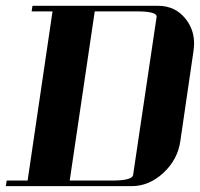

<svg xmlns="http://www.w3.org/2000/svg" viewBox="-20 -635 683 655"><path d="M0 0 2.9 -19H74.2L159.2 -596.2H87.9L90.8 -615.2H519Q578.6 -615.2 613.8 -569.8Q642.1 -534.2 642.1 -486.8Q642.1 -478.5 640.1 -460.9L595.2 -153.8Q586.4 -90.8 537.1 -44.9Q488.3 0 429.2 0ZM217.8 -19H360.8Q431.2 -19 434.1 -38.1L514.2 -577.1Q517.1 -596.2 445.8 -596.2H303.2Z"/></svg>

Font: Hjet
Style: Italic
Weight: 400
Designer: T. Christopher White
Version: Version 1.2